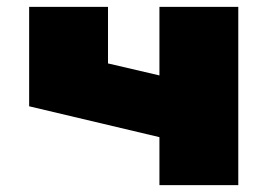

<svg xmlns="http://www.w3.org/2000/svg" viewBox="-20 -540 800 560"><path d="M675 0H445V-140L65 -230V-520H295V-355L445 -320V-520H675Z"/></svg>

Font: Imperial One
Style: Regular
Weight: 400
Designer: Jovanny Lemonad
Foundry: Jovanny Lemonad
Version: Version 1.000